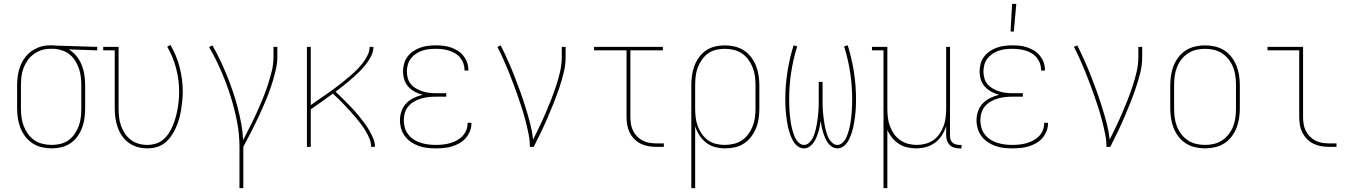

<svg xmlns="http://www.w3.org/2000/svg" viewBox="-20 -764 7040 999"><path d="M249 8Q223 8 197.5 2Q172 -4 150 -18Q128 -32 112 -53Q96 -74 86.5 -98Q77 -122 73 -148Q69 -174 69 -200V-320Q69 -345 72.5 -370Q76 -395 85 -418.5Q94 -442 108.5 -462.5Q123 -483 143.5 -497.5Q164 -512 188 -520Q212 -528 237 -528H250Q254 -528 258 -528Q262 -528 266 -527L486 -520V-502L338 -507Q361 -493 378 -472Q395 -451 405 -426Q415 -401 419 -374Q423 -347 423 -320V-200Q423 -174 419.5 -148.5Q416 -123 407 -99Q398 -75 383 -54Q368 -33 346.5 -18.5Q325 -4 300 2Q275 8 249 8ZM249 -10Q272 -10 295 -15.5Q318 -21 336.5 -34.5Q355 -48 368.5 -67.5Q382 -87 390 -109Q398 -131 400.5 -154Q403 -177 403 -200V-320Q403 -342 400.5 -364Q398 -386 391 -406.5Q384 -427 372.5 -446Q361 -465 344.5 -479Q328 -493 307 -500.5Q286 -508 264 -510H239Q216 -510 194.5 -502.5Q173 -495 154.5 -481.5Q136 -468 123 -449Q110 -430 102 -409Q94 -388 91.5 -365.5Q89 -343 89 -320V-200Q89 -176 92 -153Q95 -130 103.5 -108Q112 -86 126 -66.5Q140 -47 159.5 -34Q179 -21 202.5 -15.5Q226 -10 249 -10Z M746 8Q720 8 695.5 1Q671 -6 650.5 -20.5Q630 -35 615.5 -56Q601 -77 592.5 -101Q584 -125 580.5 -150Q577 -175 577 -200V-502H517V-520H597V-200Q597 -177 599.5 -154.5Q602 -132 609.5 -110.5Q617 -89 629.5 -70Q642 -51 660 -37Q678 -23 700.5 -16.5Q723 -10 745 -10Q768 -10 790 -16.5Q812 -23 829 -37.5Q846 -52 858.5 -71Q871 -90 879.5 -111Q888 -132 894 -153.5Q900 -175 904 -197.5Q908 -220 910 -242.5Q912 -265 912 -287Q912 -348 896.5 -408Q881 -468 850 -521L867 -530Q899 -475 915 -412.5Q931 -350 931 -287Q931 -263 928.5 -238.5Q926 -214 922 -190Q918 -166 911 -142.5Q904 -119 894 -97Q884 -75 870 -55Q856 -35 837 -20Q818 -5 794 1.5Q770 8 746 8Z M1226 215V0Q1226 -68 1212.5 -135.5Q1199 -203 1178 -268.5Q1157 -334 1129.5 -397Q1102 -460 1068 -519L1085 -528Q1107 -490 1125.5 -451Q1144 -412 1160.5 -371.5Q1177 -331 1191 -290Q1205 -249 1216 -207Q1227 -165 1235 -122Q1243 -79 1245 -35Q1263 -70 1280.5 -104.5Q1298 -139 1314 -174Q1330 -209 1345 -245Q1360 -281 1372 -317.5Q1384 -354 1393.5 -391.5Q1403 -429 1403 -468V-520H1423V-468Q1423 -436 1416 -405.5Q1409 -375 1400 -344.5Q1391 -314 1380 -284.5Q1369 -255 1356.5 -226Q1344 -197 1331 -168.5Q1318 -140 1304 -112Q1290 -84 1275.5 -56Q1261 -28 1246 0V215Z M1577 0V-520H1597V-217Q1615 -230 1633 -242.5Q1651 -255 1669.5 -267.5Q1688 -280 1705.5 -293Q1723 -306 1741 -319.5Q1759 -333 1776 -347Q1793 -361 1809.5 -375.5Q1826 -390 1841.5 -406Q1857 -422 1870 -439.5Q1883 -457 1893 -477.5Q1903 -498 1903 -520H1923Q1923 -500 1915.5 -482Q1908 -464 1897 -447.5Q1886 -431 1873 -416Q1860 -401 1846 -387.5Q1832 -374 1817.5 -361Q1803 -348 1788 -335.5Q1773 -323 1757.5 -311Q1742 -299 1726 -287Q1742 -272 1758 -256Q1774 -240 1790 -224Q1806 -208 1821 -191.5Q1836 -175 1850 -157.5Q1864 -140 1877.5 -122Q1891 -104 1902 -84.5Q1913 -65 1922 -43.5Q1931 -22 1931 0H1911Q1911 -22 1902.5 -42.5Q1894 -63 1883 -81.5Q1872 -100 1859 -117.5Q1846 -135 1832 -151.5Q1818 -168 1803.5 -184Q1789 -200 1774 -216Q1759 -232 1743.5 -247Q1728 -262 1712 -277Q1683 -256 1654.5 -235.5Q1626 -215 1597 -195V0Z M2247 8Q2225 8 2202.5 5.5Q2180 3 2159 -4.5Q2138 -12 2119.5 -24.5Q2101 -37 2087.5 -54.5Q2074 -72 2067.5 -94Q2061 -116 2061 -138Q2061 -162 2069 -185.5Q2077 -209 2094 -226.5Q2111 -244 2133 -254.5Q2155 -265 2179 -271Q2158 -276 2138.5 -286.5Q2119 -297 2104.5 -313Q2090 -329 2083.5 -350Q2077 -371 2077 -393Q2077 -413 2082.5 -433Q2088 -453 2100.5 -469.5Q2113 -486 2130 -497.5Q2147 -509 2166.5 -516Q2186 -523 2206.5 -525.5Q2227 -528 2247 -528Q2267 -528 2286.5 -526Q2306 -524 2325 -517.5Q2344 -511 2361 -500.5Q2378 -490 2390.5 -474.5Q2403 -459 2410 -440Q2417 -421 2417 -401V-397H2397V-400Q2397 -418 2391 -434.5Q2385 -451 2374 -464.5Q2363 -478 2347.5 -487Q2332 -496 2315.5 -501Q2299 -506 2281.5 -508Q2264 -510 2247 -510Q2229 -510 2211 -508Q2193 -506 2176 -500Q2159 -494 2144 -484Q2129 -474 2118 -460Q2107 -446 2102 -428Q2097 -410 2097 -392Q2097 -374 2102 -356.5Q2107 -339 2118.5 -325.5Q2130 -312 2146 -303Q2162 -294 2179 -288.5Q2196 -283 2214 -281Q2232 -279 2250 -279H2302V-261H2250Q2230 -261 2210.5 -259Q2191 -257 2172 -251.5Q2153 -246 2135.5 -236Q2118 -226 2105 -211Q2092 -196 2086.5 -177Q2081 -158 2081 -138Q2081 -118 2086.5 -99Q2092 -80 2104.5 -64Q2117 -48 2133.5 -37.5Q2150 -27 2169 -21Q2188 -15 2207.5 -12.5Q2227 -10 2247 -10Q2266 -10 2284.5 -12Q2303 -14 2321 -19Q2339 -24 2356 -33Q2373 -42 2386 -55.5Q2399 -69 2406 -86.5Q2413 -104 2413 -123V-125H2433V-122Q2433 -101 2425 -81Q2417 -61 2403 -45Q2389 -29 2370 -18.5Q2351 -8 2331 -2Q2311 4 2289.5 6Q2268 8 2247 8Z M2737 0Q2737 -34 2730 -68Q2723 -102 2714.5 -135Q2706 -168 2695.5 -201Q2685 -234 2673.5 -266.5Q2662 -299 2650 -331Q2638 -363 2625 -395Q2612 -427 2598 -458Q2584 -489 2568 -520L2585 -528Q2605 -489 2622.5 -449.5Q2640 -410 2656 -369.5Q2672 -329 2686.5 -288.5Q2701 -248 2714 -206.5Q2727 -165 2738 -123Q2749 -81 2754 -38Q2771 -72 2787.5 -106.5Q2804 -141 2819 -176Q2834 -211 2848 -246.5Q2862 -282 2874 -318.5Q2886 -355 2894.5 -392.5Q2903 -430 2903 -468V-520H2923V-468Q2923 -426 2913 -385.5Q2903 -345 2889.5 -305.5Q2876 -266 2860.5 -227Q2845 -188 2828.5 -150Q2812 -112 2794 -74.5Q2776 -37 2757 0Z M3395 0Q3374 0 3353.5 -3.5Q3333 -7 3314.5 -16Q3296 -25 3281 -40Q3266 -55 3256.5 -74Q3247 -93 3243.5 -113.5Q3240 -134 3240 -155V-502H3071V-520H3429V-502H3260V-155Q3260 -136 3263 -118Q3266 -100 3274 -83.5Q3282 -67 3295 -54Q3308 -41 3324 -32.5Q3340 -24 3358.5 -21Q3377 -18 3395 -18H3434V0Z M3577 215V-320Q3577 -346 3580.5 -371.5Q3584 -397 3593 -421Q3602 -445 3617 -466Q3632 -487 3653.5 -501.5Q3675 -516 3700 -522Q3725 -528 3751 -528Q3777 -528 3802.5 -522Q3828 -516 3850 -502Q3872 -488 3888 -467Q3904 -446 3913.5 -422Q3923 -398 3927 -372Q3931 -346 3931 -320V-200Q3931 -174 3927.5 -148.5Q3924 -123 3914.5 -99Q3905 -75 3889.5 -54Q3874 -33 3852.5 -18.5Q3831 -4 3805.5 2Q3780 8 3754 8Q3728 8 3702 1.5Q3676 -5 3655 -21Q3634 -37 3619.5 -59.5Q3605 -82 3597 -107V215ZM3751 -10Q3774 -10 3797.5 -15.5Q3821 -21 3840.5 -34Q3860 -47 3874 -66.5Q3888 -86 3896.5 -108Q3905 -130 3908 -153Q3911 -176 3911 -200V-320Q3911 -344 3908 -367Q3905 -390 3896.5 -412Q3888 -434 3874 -453.5Q3860 -473 3840.5 -486Q3821 -499 3797.5 -504.5Q3774 -510 3751 -510Q3728 -510 3705 -504.5Q3682 -499 3663.5 -485.5Q3645 -472 3631.5 -452.5Q3618 -433 3610 -411Q3602 -389 3599.5 -366Q3597 -343 3597 -320V-200Q3597 -177 3599.5 -154Q3602 -131 3610 -109Q3618 -87 3631.5 -67.5Q3645 -48 3663.5 -34.5Q3682 -21 3705 -15.5Q3728 -10 3751 -10Z M4163 8Q4148 8 4135 0Q4122 -8 4113.5 -20Q4105 -32 4099 -45.5Q4093 -59 4088.5 -73Q4084 -87 4080.5 -101.5Q4077 -116 4075 -130.5Q4073 -145 4071 -159.5Q4069 -174 4068 -189Q4067 -204 4066.5 -218.5Q4066 -233 4066 -248Q4066 -319 4077 -389.5Q4088 -460 4109 -528L4128 -523Q4107 -456 4096.5 -387Q4086 -318 4086 -248Q4086 -234 4086.5 -221Q4087 -208 4087.5 -194.5Q4088 -181 4089.5 -168Q4091 -155 4092.5 -141.5Q4094 -128 4096.5 -115Q4099 -102 4102.5 -89Q4106 -76 4110.5 -63.5Q4115 -51 4121.5 -39.5Q4128 -28 4139 -19Q4150 -10 4163 -10Q4177 -10 4188 -19.5Q4199 -29 4206 -41Q4213 -53 4217.5 -66.5Q4222 -80 4225 -93.5Q4228 -107 4230.5 -121Q4233 -135 4234.5 -148.5Q4236 -162 4237.5 -176Q4239 -190 4239.5 -204Q4240 -218 4240 -232Q4240 -246 4240 -260V-338H4260V-260Q4260 -246 4260 -232Q4260 -218 4260.5 -204Q4261 -190 4262.5 -176Q4264 -162 4265.5 -148.5Q4267 -135 4269.5 -121Q4272 -107 4275 -93.5Q4278 -80 4282.5 -66.5Q4287 -53 4294 -41Q4301 -29 4312 -19.5Q4323 -10 4337 -10Q4350 -10 4361 -19Q4372 -28 4378.5 -39.5Q4385 -51 4389.5 -63.5Q4394 -76 4397.5 -89Q4401 -102 4403.5 -115Q4406 -128 4407.5 -141.5Q4409 -155 4410.5 -168Q4412 -181 4412.5 -194.5Q4413 -208 4413.5 -221Q4414 -234 4414 -248Q4414 -318 4403.5 -387Q4393 -456 4372 -523L4391 -528Q4412 -460 4423 -389.5Q4434 -319 4434 -248Q4434 -233 4433.5 -218.5Q4433 -204 4432 -189Q4431 -174 4429 -159.5Q4427 -145 4425 -130.5Q4423 -116 4419.5 -101.5Q4416 -87 4411.5 -73Q4407 -59 4401 -45.5Q4395 -32 4386.5 -20Q4378 -8 4365 0Q4352 8 4337 8Q4322 8 4309 -0.5Q4296 -9 4287.5 -21Q4279 -33 4273 -47Q4267 -61 4262.5 -75.5Q4258 -90 4255 -105Q4252 -120 4250 -135Q4248 -120 4245 -105Q4242 -90 4237.5 -75.5Q4233 -61 4227 -47Q4221 -33 4212.5 -21Q4204 -9 4191 -0.5Q4178 8 4163 8Z M4577 215V-502H4517V-520H4597V-200Q4597 -177 4599.5 -154Q4602 -131 4610 -109Q4618 -87 4631 -68Q4644 -49 4663 -35.5Q4682 -22 4704.5 -16Q4727 -10 4750 -10Q4773 -10 4795.5 -16Q4818 -22 4837 -35.5Q4856 -49 4869 -68Q4882 -87 4890 -109Q4898 -131 4900.5 -154Q4903 -177 4903 -200V-520H4923V-59Q4923 -49 4925.5 -39.5Q4928 -30 4935 -23Q4942 -16 4952 -13Q4962 -10 4971 -10H4983V8H4971Q4958 8 4944.5 4Q4931 0 4921.5 -9.5Q4912 -19 4907.5 -32Q4903 -45 4903 -59V-107Q4895 -82 4880.5 -59.5Q4866 -37 4845 -21.5Q4824 -6 4798.5 1Q4773 8 4746 8Q4723 8 4699.5 2.5Q4676 -3 4656 -16Q4636 -29 4621 -48Q4606 -67 4597 -88V215Z M5247 8Q5225 8 5202.5 5.5Q5180 3 5159 -4.5Q5138 -12 5119.5 -24.5Q5101 -37 5087.5 -54.5Q5074 -72 5067.5 -94Q5061 -116 5061 -138Q5061 -162 5069 -185.5Q5077 -209 5094 -226.5Q5111 -244 5133 -254.5Q5155 -265 5179 -271Q5158 -276 5138.5 -286.5Q5119 -297 5104.5 -313Q5090 -329 5083.5 -350Q5077 -371 5077 -393Q5077 -413 5082.5 -433Q5088 -453 5100.5 -469.5Q5113 -486 5130 -497.5Q5147 -509 5166.5 -516Q5186 -523 5206.5 -525.5Q5227 -528 5247 -528Q5267 -528 5286.5 -526Q5306 -524 5325 -517.5Q5344 -511 5361 -500.5Q5378 -490 5390.5 -474.5Q5403 -459 5410 -440Q5417 -421 5417 -401V-397H5397V-400Q5397 -418 5391 -434.5Q5385 -451 5374 -464.5Q5363 -478 5347.5 -487Q5332 -496 5315.5 -501Q5299 -506 5281.5 -508Q5264 -510 5247 -510Q5229 -510 5211 -508Q5193 -506 5176 -500Q5159 -494 5144 -484Q5129 -474 5118 -460Q5107 -446 5102 -428Q5097 -410 5097 -392Q5097 -374 5102 -356.5Q5107 -339 5118.5 -325.5Q5130 -312 5146 -303Q5162 -294 5179 -288.5Q5196 -283 5214 -281Q5232 -279 5250 -279H5302V-261H5250Q5230 -261 5210.5 -259Q5191 -257 5172 -251.5Q5153 -246 5135.5 -236Q5118 -226 5105 -211Q5092 -196 5086.5 -177Q5081 -158 5081 -138Q5081 -118 5086.5 -99Q5092 -80 5104.5 -64Q5117 -48 5133.5 -37.5Q5150 -27 5169 -21Q5188 -15 5207.5 -12.5Q5227 -10 5247 -10Q5266 -10 5284.5 -12Q5303 -14 5321 -19Q5339 -24 5356 -33Q5373 -42 5386 -55.5Q5399 -69 5406 -86.5Q5413 -104 5413 -123V-125H5433V-122Q5433 -101 5425 -81Q5417 -61 5403 -45Q5389 -29 5370 -18.5Q5351 -8 5331 -2Q5311 4 5289.5 6Q5268 8 5247 8ZM5238 -600 5246 -744H5268L5255 -600Z M5737 0Q5737 -34 5730 -68Q5723 -102 5714.5 -135Q5706 -168 5695.5 -201Q5685 -234 5673.5 -266.5Q5662 -299 5650 -331Q5638 -363 5625 -395Q5612 -427 5598 -458Q5584 -489 5568 -520L5585 -528Q5605 -489 5622.5 -449.5Q5640 -410 5656 -369.5Q5672 -329 5686.5 -288.5Q5701 -248 5714 -206.5Q5727 -165 5738 -123Q5749 -81 5754 -38Q5771 -72 5787.5 -106.5Q5804 -141 5819 -176Q5834 -211 5848 -246.5Q5862 -282 5874 -318.5Q5886 -355 5894.5 -392.5Q5903 -430 5903 -468V-520H5923V-468Q5923 -426 5913 -385.5Q5903 -345 5889.5 -305.5Q5876 -266 5860.5 -227Q5845 -188 5828.5 -150Q5812 -112 5794 -74.5Q5776 -37 5757 0Z M6250 8Q6224 8 6198 2Q6172 -4 6150 -18Q6128 -32 6112 -53Q6096 -74 6086.5 -98Q6077 -122 6073 -148Q6069 -174 6069 -200V-320Q6069 -346 6073 -372Q6077 -398 6086.5 -422Q6096 -446 6112 -467Q6128 -488 6150 -502Q6172 -516 6198 -522Q6224 -528 6250 -528Q6276 -528 6302 -522Q6328 -516 6350 -502Q6372 -488 6388 -467Q6404 -446 6413.5 -422Q6423 -398 6427 -372Q6431 -346 6431 -320V-200Q6431 -174 6427 -148Q6423 -122 6413.5 -98Q6404 -74 6388 -53Q6372 -32 6350 -18Q6328 -4 6302 2Q6276 8 6250 8ZM6250 -10Q6274 -10 6297 -15.5Q6320 -21 6339.5 -34Q6359 -47 6373.5 -66Q6388 -85 6396.5 -107Q6405 -129 6408 -152.5Q6411 -176 6411 -200V-320Q6411 -344 6408 -367.5Q6405 -391 6396.5 -413Q6388 -435 6373.5 -454Q6359 -473 6339.5 -486Q6320 -499 6297 -504.5Q6274 -510 6250 -510Q6226 -510 6203 -504.5Q6180 -499 6160.5 -486Q6141 -473 6126.5 -454Q6112 -435 6103.5 -413Q6095 -391 6092 -367.5Q6089 -344 6089 -320V-200Q6089 -176 6092 -152.5Q6095 -129 6103.5 -107Q6112 -85 6126.5 -66Q6141 -47 6160.5 -34Q6180 -21 6203 -15.5Q6226 -10 6250 -10Z M6895 0Q6874 0 6853.5 -3.5Q6833 -7 6814.5 -16Q6796 -25 6781 -40Q6766 -55 6756.5 -74Q6747 -93 6743.5 -113.5Q6740 -134 6740 -155V-502H6575V-520H6760V-155Q6760 -136 6763 -118Q6766 -100 6774 -83.5Q6782 -67 6795 -54Q6808 -41 6824 -32.5Q6840 -24 6858.5 -21Q6877 -18 6895 -18H6934V0Z"/></svg>

Font: Iosevka Curly Slab Thin
Style: Regular
Weight: 100
Monospace: yes
Designer: Belleve Invis
Foundry: Belleve Invis
Version: Version 22.1.2; ttfautohint (v1.8.4)